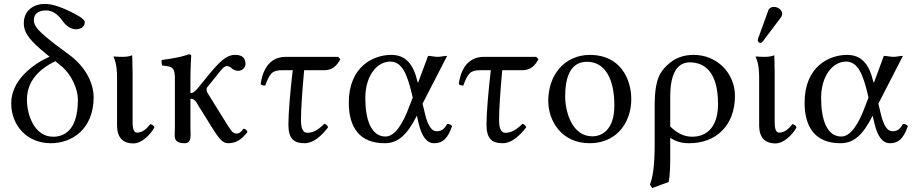

<svg xmlns="http://www.w3.org/2000/svg" viewBox="-20 -718 4642 976"><path d="M232 -430C147 -392 37 -310 37 -193C37 -82 115 10 239 10C345 10 456 -61 456 -224C456 -262 444 -303 421 -343C400 -378 370 -412 331 -440L260 -493C184 -552 152 -583 152 -614C152 -640 165 -665 216 -665C242 -665 272 -649 297 -613C317 -584 342 -569 367 -569C381 -569 411 -576 411 -605C411 -623 364 -646 334 -661C300 -677 252 -698 208 -698C148 -698 101 -662 101 -600C101 -548 135 -509 217 -442ZM261 -407 293 -381C344 -339 376 -264 376 -212C376 -49 301 -23 250 -23C157 -23 117 -130 117 -211C117 -310 184 -369 261 -407Z M575 -322V-81C575 -21.5 602 11 658 11C701 11 744 -33 765 -70C762.4 -79.9 754.6 -84.8 744 -87C725 -63 705 -44 677 -44C662 -44 654 -58 654 -99V-343C654 -375 652 -437 652 -437C637 -431 621 -429 602 -429C590 -429 565 -430 559 -431L557 -429C574 -394 575 -350 575 -322Z M869 -317V-72C869 -54 867 -27 869 -17C873 0 887 10 919 10C957 10 948 -34 948 -72V-216C971 -216 977 -200 989 -180L1062 -63C1096.8 -7.2 1115 10 1139 10C1177 10 1205 -5 1238 -47C1235.2 -55.1 1229.8 -61.4 1219 -64C1204 -46 1196 -39 1182 -39C1160 -39 1151 -60 1121 -107L1049 -223C1041 -235 1030 -252 1030 -261C1030 -266 1030 -270 1033 -274L1068 -317C1106 -365 1118 -382 1133 -382C1139 -382 1148 -380 1155 -373C1164 -365 1175 -358 1192 -358C1211 -358 1228 -375 1228 -392C1228 -427 1207 -439 1176 -439C1131 -439 1097.1 -407.5 1028 -322L990 -275C971.1 -251.6 962 -245 948 -245V-321.3C948 -371 952 -435 952 -435C952 -439 947 -442 939 -442C910.5 -431 871 -422 802 -413C800 -407 802 -391 804 -385C858.5 -379.9 869 -374 869 -317Z M1432 -429C1339 -429 1312 -344 1305 -291C1309 -285 1318 -283 1328 -283C1351 -344 1363 -361 1412 -361H1468C1455 -253 1446 -139 1446 -85C1446 -12 1474 10 1529 10C1573 10 1614 -27 1648 -71C1644.6 -80.7 1637.7 -85.9 1629 -89C1588 -47 1559 -43 1542 -43C1521 -43 1510 -63 1510 -108C1510 -163 1516 -251 1526 -361H1628C1669 -361 1692 -383 1710 -417L1699 -429Z M2128 -191 2253 -434C2240 -434 2219 -429 2204 -429C2189 -429 2171 -434 2156 -434L2108.5 -306C2105.7 -298.5 2104.1 -294 2101.8 -304C2082 -391 2042.5 -439 1969 -439C1878 -439 1753 -380 1753 -196C1753 -72 1807 10 1935 10C2003 10 2049 -31 2099 -130L2108 -91C2124 -23 2150 10 2187 10C2231 10 2256 -14 2278 -77C2272 -84 2265 -88 2253 -88C2236 -58 2223 -51 2198 -51C2175 -51 2155 -80 2142 -133ZM2078 -222 2062 -181C2028 -86 1986 -24 1940 -24C1866 -24 1837 -111 1837 -219C1837 -334 1897 -405 1964 -405C2024 -405 2050 -339 2073 -243Z M2439 -429C2346 -429 2319 -344 2312 -291C2316 -285 2325 -283 2335 -283C2358 -344 2370 -361 2419 -361H2475C2462 -253 2453 -139 2453 -85C2453 -12 2481 10 2536 10C2580 10 2621 -27 2655 -71C2651.6 -80.7 2644.7 -85.9 2636 -89C2595 -47 2566 -43 2549 -43C2528 -43 2517 -63 2517 -108C2517 -163 2523 -251 2533 -361H2635C2676 -361 2699 -383 2717 -417L2706 -429Z M2767 -205C2767 -103 2835 10 2977 10C3041.4 10 3089.8 -12.7 3123.9 -46C3168.7 -89.8 3189 -152.7 3189 -214C3189 -318 3132 -439 2979 -439C2913.2 -439 2858.9 -412 2822.3 -369C2786 -326.4 2767 -268.2 2767 -205ZM2964 -404C3050 -404 3103 -326 3103 -182C3103 -56 3038 -25 2991 -25C2887 -25 2853 -151 2853 -228C2853 -315 2874 -404 2964 -404Z M3379 207C3387 167 3387 119 3387 61V-17C3415 0 3441 10 3484 10C3618 10 3716 -78 3716 -231C3716 -345 3626 -439 3506 -439C3459 -439 3410 -426 3368 -383C3341 -356 3308 -322 3308 -184V10C3308 134 3297 186 3284 220L3295 238ZM3630 -189C3630 -82 3581 -23 3498 -23C3453 -23 3418 -45 3387 -75V-228C3387 -374 3443 -401 3486 -401C3566 -401 3630 -347 3630 -189Z M3914 -683C3901 -683 3890 -677 3886 -666L3834 -523C3833 -520 3832 -516 3832 -513C3832 -506 3838 -500 3846 -500C3850 -500 3855 -504 3858 -508L3950 -630C3954 -635 3956 -643 3956 -648C3956 -668 3934 -683 3914 -683ZM3839 -322V-81C3839 -21.5 3866 11 3922 11C3965 11 4008 -33 4029 -70C4026.4 -79.9 4018.6 -84.8 4008 -87C3989 -63 3969 -44 3941 -44C3926 -44 3918 -58 3918 -99V-343C3918 -375 3916 -437 3916 -437C3901 -431 3885 -429 3866 -429C3854 -429 3829 -430 3823 -431L3821 -429C3838 -394 3839 -350 3839 -322Z M4445 -191 4570 -434C4557 -434 4536 -429 4521 -429C4506 -429 4488 -434 4473 -434L4425.5 -306C4422.7 -298.5 4421.1 -294 4418.8 -304C4399 -391 4359.5 -439 4286 -439C4195 -439 4070 -380 4070 -196C4070 -72 4124 10 4252 10C4320 10 4366 -31 4416 -130L4425 -91C4441 -23 4467 10 4504 10C4548 10 4573 -14 4595 -77C4589 -84 4582 -88 4570 -88C4553 -58 4540 -51 4515 -51C4492 -51 4472 -80 4459 -133ZM4395 -222 4379 -181C4345 -86 4303 -24 4257 -24C4183 -24 4154 -111 4154 -219C4154 -334 4214 -405 4281 -405C4341 -405 4367 -339 4390 -243Z"/></svg>

Font: Libertinus Serif
Style: Regular
Weight: 400
Designer: Philipp H. Poll
Foundry: Khaled Hosny
Version: Version 6.2